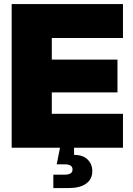

<svg xmlns="http://www.w3.org/2000/svg" viewBox="-20 -748 672 972"><path d="M39.1 0V-727.5H602.5V-555.7H242.2V-446.3H574.7V-280.3H242.2V-171.9H602.5V0ZM250 204.1V136.2H308.1Q347.2 136.2 347.2 109.9Q347.2 84 308.1 84H267.1L287.6 -19.5H355V36.1Q399.9 36.1 423.6 59.6Q447.3 83 447.3 118.2Q447.3 159.2 416 181.6Q384.8 204.1 327.1 204.1Z"/></svg>

Font: Inter Display Black
Style: Regular
Weight: 900
Designer: Rasmus Andersson
Foundry: rsms
Version: Version 4.000;git-a52131595